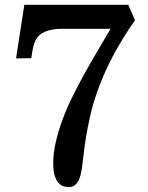

<svg xmlns="http://www.w3.org/2000/svg" viewBox="-20 -752 602 782"><path d="M430.2 -634.8H233.9Q145.5 -634.8 123.5 -585Q116.2 -568.4 112.3 -545.9L107.4 -515.1L45.4 -514.2L79.1 -732.4H502.4L529.8 -669.4Q388.2 -467.8 345.2 -270.5Q328.1 -191.9 321 -126.2Q314 -60.5 307.6 -37.4Q301.3 -14.2 289.6 -2.2Q277.8 9.8 262 9.8Q246.1 9.8 235.8 5.6Q225.6 1.5 216.8 -9Q208 -19.5 202.4 -37.6Q196.8 -55.7 196.8 -91.1Q196.8 -126.5 207 -172.4Q217.3 -218.3 234.9 -265.4Q252.4 -312.5 275.9 -359.9Q299.3 -407.2 325.2 -453.9Q351.1 -500.5 378.2 -546.1Q405.3 -591.8 430.2 -634.8Z"/></svg>

Font: Arbutus Slab
Style: Regular
Weight: 400
Version: Version 1.002; ttfautohint (v0.92) -l 10 -r 16 -G 200 -x 7 -